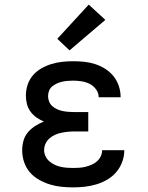

<svg xmlns="http://www.w3.org/2000/svg" viewBox="-20 -803 640 831"><path d="M297 8Q272 8 246.5 5.5Q221 3 196.5 -4.5Q172 -12 149 -25Q126 -38 109.5 -57Q93 -76 84.5 -101Q76 -126 76 -152Q76 -173 81.5 -193.5Q87 -214 100.5 -230Q114 -246 132 -257.5Q150 -269 170 -277Q153 -284 138 -294.5Q123 -305 112 -320Q101 -335 96.5 -353Q92 -371 92 -389Q92 -413 99.5 -436Q107 -459 122.5 -477Q138 -495 159 -507Q180 -519 203 -526Q226 -533 249.5 -535.5Q273 -538 297 -538Q321 -538 345 -535.5Q369 -533 392 -525.5Q415 -518 435.5 -505Q456 -492 471 -473.5Q486 -455 494 -431.5Q502 -408 502 -384Q502 -384 502 -383.5Q502 -383 502 -382H407Q407 -382 407 -382.5Q407 -383 407 -383Q407 -401 395.5 -416.5Q384 -432 368 -440Q352 -448 333.5 -451Q315 -454 297 -454Q285 -454 273 -453Q261 -452 249.5 -449.5Q238 -447 227 -442Q216 -437 206.5 -429.5Q197 -422 192.5 -410.5Q188 -399 188 -387Q188 -375 192.5 -363.5Q197 -352 206.5 -343.5Q216 -335 227.5 -330Q239 -325 251 -322.5Q263 -320 275.5 -319Q288 -318 300 -318H362V-234H300Q286 -234 272 -232.5Q258 -231 244 -228Q230 -225 217 -219Q204 -213 193.5 -203.5Q183 -194 177 -181Q171 -168 171 -153Q171 -140 177 -127Q183 -114 193.5 -105Q204 -96 216.5 -90Q229 -84 242.5 -81Q256 -78 270 -77Q284 -76 297 -76Q311 -76 324.5 -77Q338 -78 351.5 -81.5Q365 -85 377.5 -90.5Q390 -96 400 -105Q410 -114 416 -126.5Q422 -139 422 -153H518Q518 -153 518 -153Q518 -153 518 -153Q518 -127 509 -102.5Q500 -78 483.5 -58.5Q467 -39 445 -26Q423 -13 398.5 -5.5Q374 2 348.5 5Q323 8 297 8ZM281 -585 228 -635 364 -783 436 -717Z"/></svg>

Font: Iosevka Slab Medium Extended
Style: Regular
Weight: 500
Width: 7
Monospace: yes
Designer: Belleve Invis
Foundry: Belleve Invis
Version: Version 11.1.1; ttfautohint (v1.8.3)